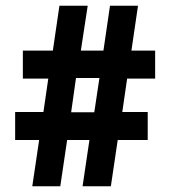

<svg xmlns="http://www.w3.org/2000/svg" viewBox="-20 -652 597 672"><path d="M117 -162 93 0H191L215 -162H293L269 0H368L392 -162H497V-260H408L425 -377H523V-475H440L463 -632H365L342 -475H263L287 -632H188L165 -475H60V-377H149L132 -260H33V-162ZM310 -259H229L246 -379H328Z"/></svg>

Font: Noto Sans Devanagari UI Condensed
Style: Bold
Weight: 700
Width: 3
Designer: Jelle Bosma - Monotype Design Team
Foundry: Monotype Imaging Inc.
Version: Version 2.004